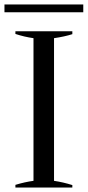

<svg xmlns="http://www.w3.org/2000/svg" viewBox="-26 -840 393 860"><path d="M-6 -820H347V-785H-6ZM43 -12Q86 -25 124 -30V-669Q82 -675 43 -688V-700H298V-687Q264 -676 216 -669V-30Q257 -24 298 -11V0H43Z"/></svg>

Font: Trirong
Style: Regular
Weight: 400
Designer: Katatrad Team
Foundry: CadsonDemak
Version: Version 1.001